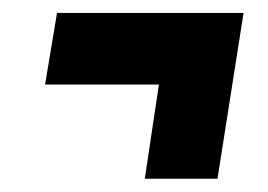

<svg xmlns="http://www.w3.org/2000/svg" viewBox="-20 -454 413 296"><path d="M49.5 -323.7 67.9 -434.1H355.5L315.3 -178.4H203.2L225 -323.7Z"/></svg>

Font: Georama
Style: Italic
Weight: 400
Width: 2
Italic angle: -9°
Designer: Jean-Baptiste Levee
Foundry: Production Type
Version: Version 1.000